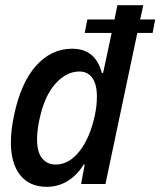

<svg xmlns="http://www.w3.org/2000/svg" viewBox="-20 -710 619 741"><path d="M569 -583H510L387 0H293L307 -75H303Q277 -33 240.5 -11Q204 11 161 11Q94 11 58 -34Q22 -79 22 -161Q22 -207 34 -264Q60 -390 119 -456Q178 -522 258 -522Q305 -522 333.5 -497.5Q362 -473 373 -428L378 -429L411 -583H307L317 -635H422L433 -690H533L521 -635H579ZM346 -265Q354 -301 354 -337Q354 -384 336.5 -409Q319 -434 286 -434Q236 -434 193.5 -386.5Q151 -339 132 -248Q123 -205 123 -173Q123 -123 142.5 -99Q162 -75 195 -75Q246 -75 286.5 -126Q327 -177 346 -265Z"/></svg>

Font: Decalotype Medium Italic
Style: Regular
Weight: 500
Italic angle: -12°
Designer: Alfredo Marco Pradil
Foundry: Alfredo Marco Pradil
Version: Version 1.0